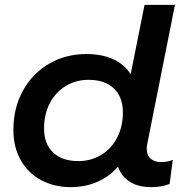

<svg xmlns="http://www.w3.org/2000/svg" viewBox="-20 -762 773 789"><path d="M583 -151Q583 -124 599 -110Q615 -96 643 -96Q668 -96 690 -105L677 -6Q644 7 600 7Q548 7 513.5 -15Q479 -37 465 -77Q429 -36 379.5 -14.5Q330 7 270 7Q204 7 150.5 -21Q97 -49 66 -102.5Q35 -156 35 -228Q35 -318 74 -389Q113 -460 181.5 -500Q250 -540 335 -540Q398 -540 444.5 -519Q491 -498 517 -457L574 -742H699L586 -175Q583 -162 583 -151ZM485 -300Q485 -363 448 -398.5Q411 -434 344 -434Q292 -434 250 -408.5Q208 -383 184.5 -337.5Q161 -292 161 -234Q161 -171 198 -135.5Q235 -100 302 -100Q354 -100 396 -125.5Q438 -151 461.5 -196.5Q485 -242 485 -300Z"/></svg>

Font: Montserrat Alternates SemiBold
Style: Italic
Weight: 600
Italic angle: -11.3°
Designer: Julieta Ulanovsky
Foundry: Julieta Ulanovsky
Version: Version 7.200